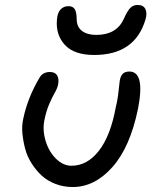

<svg xmlns="http://www.w3.org/2000/svg" viewBox="-20 -750 629 776"><path d="M360.8 -527.8Q279.8 -527.8 242.4 -568.4Q205.1 -608.9 210 -668.9Q211.9 -698.2 224.6 -711.7Q237.3 -725.1 256.8 -725.1Q273.9 -725.1 281.7 -713.6Q289.6 -702.1 290 -671.9Q290.5 -640.6 311.8 -624.8Q333 -608.9 369.1 -608.9Q450.7 -608.9 480 -672.9Q494.6 -706.1 506.6 -718Q518.6 -730 536.1 -730Q559.6 -730 567.6 -713.4Q575.7 -696.8 567.9 -670.9Q525.4 -527.8 360.8 -527.8ZM273.9 5.9Q236.8 5.9 204.3 -6.6Q171.9 -19 148.9 -40Q126 -61 108.2 -88.9Q90.3 -116.7 82 -147.5Q73.7 -178.2 70.6 -210.2Q67.4 -242.2 74.2 -271Q91.8 -355 139.2 -435.1Q152.3 -459 182.1 -459Q202.6 -459 210.9 -445.3Q219.2 -431.6 214.8 -408.2Q211.9 -393.6 201.7 -375.7Q191.4 -357.9 179.2 -330.1Q167 -302.2 159.2 -263.2Q151.4 -222.7 164.6 -179.7Q177.7 -136.7 206.5 -108.4Q235.4 -80.1 269 -80.1Q332.5 -80.1 379.9 -140.9Q427.2 -201.7 448.2 -317.9Q456.1 -349.1 459.2 -382.1Q462.4 -415 463.9 -422.9Q466.8 -441.9 475.8 -451.4Q484.9 -460.9 502.9 -460.9Q566.9 -460.9 538.1 -312Q506.3 -155.8 434.6 -75Q362.8 5.9 273.9 5.9Z"/></svg>

Font: Shantell Sans Irregular Bouncy
Style: Italic
Weight: 400
Italic angle: -11.31°
Designer: Stephen Nixon, Anya Danilova, Shantell Martin
Foundry: Arrow Type
Version: Version 1.006;[9816181b4]